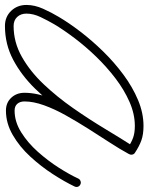

<svg xmlns="http://www.w3.org/2000/svg" viewBox="66 -643 600 776"><g transform="rotate(90 366.0 -255.0)"><path d="M596 -500Q602 -496 603 -488.5Q604 -481 600 -476Q596 -470 589 -468.5Q582 -467 576 -471Q554 -486 534.5 -493Q515 -500 487 -500Q439 -500 390 -478.5Q341 -457 294.5 -421.5Q248 -386 206.5 -343Q165 -300 131.5 -255.5Q98 -211 76 -174Q62 -150 47.5 -120Q33 -90 33 -62Q33 -39 46.5 -24.5Q60 -10 83 -10Q149 -10 208 -43.5Q267 -77 318.5 -131.5Q370 -186 415 -250.5Q460 -315 498.5 -379Q537 -443 569 -493Q574 -500 581 -501Q588 -502 593 -499Q599 -495 601.5 -489Q604 -483 600 -475Q581 -440 554 -398.5Q527 -357 498.5 -312Q470 -267 444.5 -221.5Q419 -176 403.5 -133Q388 -90 388 -54Q388 -36 397.5 -25Q407 -14 425 -14Q470 -14 512.5 -40.5Q555 -67 591.5 -108Q628 -149 656 -193Q684 -237 700 -272Q703 -278 710 -280.5Q717 -283 723 -280Q730 -277 732.5 -270.5Q735 -264 732 -257Q713 -217 682 -169Q651 -121 611 -77.5Q571 -34 523.5 -6.5Q476 21 425 21Q393 21 373 -0.5Q353 -22 353 -54Q353 -105 376.5 -162Q400 -219 435.5 -277Q471 -335 507.5 -390Q544 -445 569 -492Q573 -499 579.5 -500Q586 -501 592 -497Q598 -494 600.5 -487.5Q603 -481 599 -474Q564 -419 523.5 -352.5Q483 -286 437 -219.5Q391 -153 337 -97.5Q283 -42 220 -8.5Q157 25 83 25Q46 25 22 0Q-2 -25 -2 -62Q-2 -95 13.5 -129.5Q29 -164 46 -192Q70 -233 106 -280Q142 -327 186 -372Q230 -417 280 -454Q330 -491 382.5 -513Q435 -535 487 -535Q521 -535 545 -526.5Q569 -518 596 -500Q596 -500 596 -500Q596 -500 596 -500Z"/></g></svg>

Font: FRB American Cursive
Style: Italic
Weight: 400
Italic angle: -25°
Version: Version 2.0;Modular Font Editor K font №1